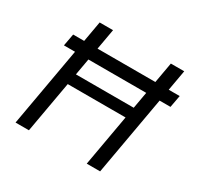

<svg xmlns="http://www.w3.org/2000/svg" viewBox="-151 -872 1069 1044"><g transform="rotate(30 383.5 -350.0)"><path d="M84 -495 98 -571H767L753 -495ZM513 0 637 -700H721L597 0ZM66 0 190 -700H274L150 0ZM191 -323 203 -391H603L591 -323Z"/></g></svg>

Font: DM Sans 36pt
Style: Italic
Weight: 400
Italic angle: -10°
Designer: Colophon Foundry, Jonny Pinhorn
Foundry: Colophon Foundry
Version: Version 4.004;gftools[0.9.30]